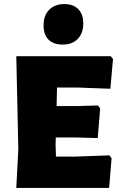

<svg xmlns="http://www.w3.org/2000/svg" viewBox="-20 -923 581 943"><path d="M296 -903Q340 -903 364.5 -878Q389 -853 389 -808Q389 -760 362 -732Q335 -704 288 -704Q242 -704 218 -728.5Q194 -753 194 -799Q194 -847 221.5 -875Q249 -903 296 -903ZM517 -160 528 -146 516 0H60L70 -190L60 -647H524L535 -633L522 -487L363 -493H260L258 -402H357L461 -405L472 -391L460 -245L344 -248H254L253 -210L255 -154H351Z"/></svg>

Font: Alegreya Sans Black
Style: Regular
Weight: 900
Designer: Juan Pablo del Peral
Foundry: Huerta Tipografica
Version: Version 2.007